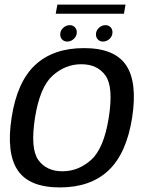

<svg xmlns="http://www.w3.org/2000/svg" viewBox="-20 -807 641 831"><path d="M239.2 4.2Q371.5 4.2 449.6 -69.4Q527.6 -142.9 551.9 -297.8Q575.5 -451.3 525.5 -525.1Q475.6 -598.8 343.4 -598.8Q210.6 -598.8 132.3 -525.8Q54 -452.9 30.2 -297.8Q6.6 -144.5 56.6 -70.1Q106.5 4.2 239.2 4.2ZM250.2 -65.7Q180.8 -65.7 145.7 -114.8Q110.7 -163.9 131.4 -297.3Q152.6 -430.1 207.6 -479.5Q262.5 -529 331.9 -529Q401.6 -529 436.6 -479.9Q471.7 -430.9 450.7 -297.3Q429.5 -164.7 374.6 -115.2Q319.6 -65.7 250.2 -65.7ZM271.5 -627.1Q286.9 -627.1 299.7 -638.9Q312.4 -650.7 312.4 -667.3Q312.4 -680.7 303.7 -689.4Q295 -698.1 281.9 -698.1Q266 -698.1 253.4 -686.3Q240.7 -674.5 240.7 -657.8Q240.7 -644.5 249.2 -635.8Q257.7 -627.1 271.5 -627.1ZM425.8 -627.1Q441.9 -627.1 454.3 -638.9Q466.8 -650.7 466.8 -667.3Q466.8 -680.7 458.4 -689.4Q450 -698.1 436.2 -698.1Q420.6 -698.1 407.9 -686.3Q395.3 -674.5 395.3 -657.8Q395.3 -644.5 404 -635.8Q412.7 -627.1 425.8 -627.1ZM221.1 -747.5H516.4L523.3 -787.1H228.3Z"/></svg>

Font: Anybody Thin
Style: Italic
Weight: 100
Italic angle: -10°
Designer: Tyler Finck
Foundry: Etcetera Type Company
Version: Version 1.114;gftools[0.9.25]